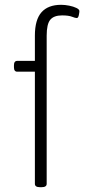

<svg xmlns="http://www.w3.org/2000/svg" viewBox="-20 -776 365 798"><path d="M146 2Q125 2 125 -12V-478H52Q38 -478 38 -496V-505Q38 -523 52 -523H125V-628Q125 -694 152.5 -725Q180 -756 234 -756Q250 -756 267.5 -752.5Q285 -749 297.5 -743Q310 -737 310 -730Q310 -724 307.5 -712.5Q305 -701 299 -701Q293 -701 279 -706.5Q265 -712 238 -712Q204 -712 189 -694Q174 -676 174 -628V-12Q174 2 153 2Z"/></svg>

Font: Asap ExtraLight
Style: Regular
Weight: 200
Designer: Pablo Cosgaya
Foundry: Omnibus-Type
Version: Version 3.001; ttfautohint (v1.8.4.7-5d5b)